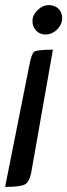

<svg xmlns="http://www.w3.org/2000/svg" viewBox="-32 -562 263 751"><path d="M211 -492V-483Q207 -460 188 -443.5Q169 -427 146.5 -427Q124 -427 109.5 -442Q95 -457 95 -480Q95 -503 115 -522.5Q135 -542 158.5 -542Q182 -542 196.5 -528Q211 -514 211 -492ZM-12 169 84 -313Q92 -354 103 -360.5Q114 -367 175 -368L90 114Q83 150 65 159.5Q47 169 -12 169Z"/></svg>

Font: Economica
Style: Bold Italic
Weight: 700
Designer: Vicente Lamonaca
Foundry: Vicente Lamonaca
Version: Version 1.100